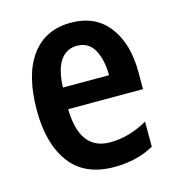

<svg xmlns="http://www.w3.org/2000/svg" viewBox="-89 -629 659 716"><g transform="rotate(-15 240.5 -271.0)"><path d="M247 -552Q342 -552 393 -485.5Q444 -419 444 -309V-243H155Q158 -83 275 -83Q348 -83 420 -124V-27Q353 10 267 10Q153 10 97 -64.5Q41 -139 41 -268Q41 -406 95 -479Q149 -552 247 -552ZM247 -463Q208 -463 184 -430.5Q160 -398 157 -326H335Q335 -386 313.5 -424.5Q292 -463 247 -463Z"/></g></svg>

Font: Noto Sans Gurmukhi Condensed SemiBold
Style: Regular
Weight: 600
Width: 3
Designer: Jelle Bosma - Monotype Design Team
Foundry: Monotype Imaging Inc.
Version: Version 2.004; ttfautohint (v1.8.4.7-5d5b)